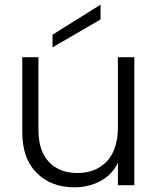

<svg xmlns="http://www.w3.org/2000/svg" viewBox="-20 -790 673 819"><path d="M483 -546C483 -546 483 -249 483 -249C483 -249 483 -249 483 -249C483 -184 467 -135 436 -102C405 -69 363 -52 310 -52C310 -52 310 -52 310 -52C259 -52 218 -68 189 -99C159 -130 144 -176 144 -235C144 -235 144 -546 144 -546C144 -546 75 -546 75 -546C75 -546 75 -227 75 -227C75 -227 75 -227 75 -227C75 -150 96 -92 137 -52C178 -11 232 9 297 9C297 9 297 9 297 9C338 9 376 0 409 -18C442 -36 467 -62 483 -96C483 -96 483 0 483 0C483 0 553 0 553 0C553 0 553 -546 553 -546C553 -546 483 -546 483 -546ZM409 -770C409 -770 204 -642 204 -642C204 -642 204 -588 204 -588C204 -588 409 -707 409 -707C409 -707 409 -770 409 -770Z"/></svg>

Font: wox.body
Style: Regular
Weight: 500
Designer: Ninad Kale (Devanagari), Jonny Pinhorn (Latin)
Foundry: Indian Type Foundry
Version: ""